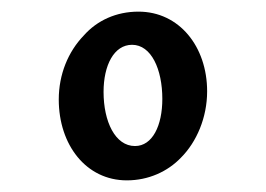

<svg xmlns="http://www.w3.org/2000/svg" viewBox="-20 -584 457 330"><path d="M198 -274C235 -274 268 -289 291 -313C318 -340 336 -382 336 -427C336 -504 288 -564 218 -564C180 -564 147 -549 124 -523C97 -495 81 -456 81 -413C81 -335 128 -274 198 -274ZM212 -333C178 -333 158 -375 158 -426C158 -472 176 -507 207 -507C240 -507 259 -465 259 -414C259 -368 242 -333 212 -333Z"/></svg>

Font: Noto Serif Devanagari ExtraCondensed ExtraBold
Style: Regular
Weight: 800
Width: 2
Designer: Universal Thirst, Indian Type Foundry and the Monotype Design Team
Foundry: Monotype Imaging Inc.
Version: Version 2.004